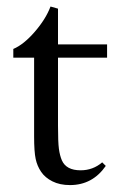

<svg xmlns="http://www.w3.org/2000/svg" viewBox="-20 -545 371 577"><path d="M190.4 11.2Q159.7 11.2 137.5 0Q115.2 -11.2 103.5 -28.8Q91.8 -45.9 87.2 -67.4Q82.5 -88.9 82.5 -135.7V-371.6H20V-397.9Q51.3 -411.1 84.5 -449.5Q117.7 -487.8 131.8 -525.4L154.3 -519V-411.6H301.8V-371.6H154.3V-167.5Q154.3 -118.2 157 -97.9Q159.7 -77.6 166 -63Q179.2 -33.2 222.2 -33.2Q259.3 -33.2 287.1 -57.1L297.9 -46.4Q257.8 11.2 190.4 11.2Z"/></svg>

Font: Elstob 18pt
Style: Regular
Weight: 400
Designer: Peter S. Baker
Version: Version 1.015